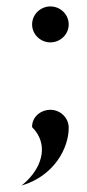

<svg xmlns="http://www.w3.org/2000/svg" viewBox="-20 -459 272 598"><path d="M194 -61C194 -92 168 -117 137 -117C106 -117 79 -94 80 -63C131 -12 113 56 64 104C59 109 53 114 47 119C149 89 194 2 194 -61ZM137 -327C168 -327 194 -352 194 -383C194 -414 168 -439 137 -439C106 -439 80 -414 80 -383C80 -352 106 -327 137 -327Z"/></svg>

Font: Charger Pro
Style: LitNar
Weight: 300
Designer: Jasper
Foundry: Cannot Into Space Fonts
Version: Version 1.09